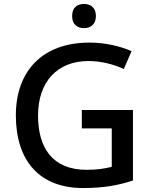

<svg xmlns="http://www.w3.org/2000/svg" viewBox="-20 -939 767 969"><path d="M404 -919C371 -919 344 -902 344 -858C344 -815 371 -797 404 -797C436 -797 464 -815 464 -858C464 -902 436 -919 404 -919ZM393 -384V-291H544V-97C511 -89 474 -82 417 -82C243 -82 172 -195 172 -356C172 -525 268 -631 427 -631C493 -631 556 -613 605 -591L644 -681C583 -707 510 -724 431 -724C195 -724 60 -581 60 -357C60 -127 180 10 399 10C500 10 575 -3 651 -28V-384Z"/></svg>

Font: Noto Sans Bamum Medium
Style: Regular
Weight: 500
Designer: Monotype Design Team
Foundry: Monotype Imaging Inc.
Version: Version 2.002